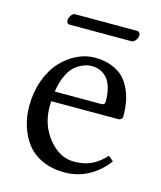

<svg xmlns="http://www.w3.org/2000/svg" viewBox="-94 -653 616 734"><g transform="rotate(15 214.0 -285.5)"><path d="M347.7 -538.6H103Q90.8 -538.6 90.8 -553.2Q90.8 -562.5 97.7 -572.5Q104.5 -582.5 112.8 -582.5H357.4Q364.3 -582.5 367.7 -578.1Q371.1 -573.7 371.1 -567.9Q371.1 -558.6 363.8 -548.6Q356.4 -538.6 347.7 -538.6ZM114.3 -276.9H297.9Q312.5 -276.9 312.5 -290.5Q312.5 -323.7 304.7 -347.9Q296.9 -372.1 283.9 -384.5Q271 -397 257.3 -402.3Q243.7 -407.7 228.5 -407.7Q219.2 -407.7 209.2 -406Q199.2 -404.3 183.3 -396.5Q167.5 -388.7 154.8 -375.7Q142.1 -362.8 130.6 -337.2Q119.1 -311.5 114.3 -276.9ZM377.9 -93.3 397.9 -76.7Q368.7 -36.1 325 -12Q281.2 12.2 229.5 12.2Q179.7 12.2 141.1 -5.4Q102.5 -22.9 79.8 -53Q57.1 -83 45.7 -120.1Q34.2 -157.2 34.2 -199.2Q34.2 -253.9 51.3 -300.8Q68.4 -347.7 96.2 -377.9Q124 -408.2 158.7 -425Q193.4 -441.9 229.5 -441.9Q267.6 -441.9 296.9 -430.4Q326.2 -418.9 343.8 -400.6Q361.3 -382.3 372.6 -356.9Q383.8 -331.5 387.9 -306.9Q392.1 -282.2 392.1 -254.9Q392.1 -237.8 374 -237.8H110.8Q109.9 -227.1 109.9 -217.8Q109.9 -143.1 153.6 -90.1Q197.3 -37.1 253.4 -37.1Q293.5 -37.1 322.3 -50.5Q351.1 -64 377.9 -93.3Z"/></g></svg>

Font: Libertinage
Style: b
Weight: 400
Designer: OSP
Foundry: OSP
Version: Version 1.0; 2008; OFL relea